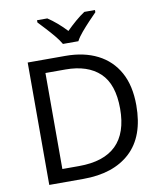

<svg xmlns="http://www.w3.org/2000/svg" viewBox="-100 -1023 929 1103"><g transform="rotate(-10 365.0 -472.0)"><path d="M669 -364Q669 -183 570.5 -91.5Q472 0 296 0H97V-714H317Q425 -714 504 -674Q583 -634 626 -556.5Q669 -479 669 -364ZM574 -361Q574 -504 503.5 -570.5Q433 -637 304 -637H187V-77H284Q574 -77 574 -361ZM315 -784Q302 -807 280 -833.5Q258 -860 234 -886Q210 -912 192 -931V-944H252Q278 -927 306 -903Q334 -879 359 -852Q386 -879 414 -903Q442 -927 468 -944H530V-931Q511 -912 486.5 -886Q462 -860 439.5 -833.5Q417 -807 405 -784Z"/></g></svg>

Font: Noto Sans Gunjala Gondi
Style: Regular
Weight: 400
Designer: Ek Type
Foundry: Ek Type
Version: Version 1.004